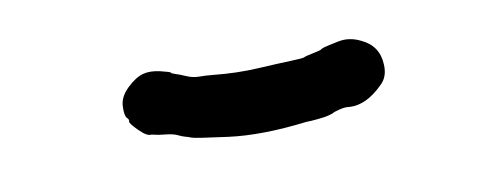

<svg xmlns="http://www.w3.org/2000/svg" viewBox="-28 -244 602 240"><g transform="rotate(-10 273.5 -124.0)"><path d="M244 -156Q273 -153 300 -154.5Q327 -156 342.5 -156.5Q358 -157 359.5 -158Q361 -159 371 -161Q381 -163 382 -164Q383 -165 386.5 -166Q390 -167 404.5 -170Q419 -173 433 -166Q455 -156 456 -132Q457 -116 447 -107Q426 -86 405 -87Q399 -88 391.5 -86Q384 -84 383.5 -83.5Q383 -83 381.5 -82.5Q380 -82 376.5 -81Q373 -80 363.5 -79Q354 -78 348 -78Q291 -71 249 -76.5Q207 -82 203.5 -83.5Q200 -85 196 -86Q192 -87 187 -89.5Q182 -92 172.5 -93Q163 -94 159 -95Q155 -96 154 -96Q149 -95 139 -105Q129 -115 130 -117Q131 -119 128 -122Q125 -125 125.5 -137Q126 -149 137 -159.5Q148 -170 157.5 -172.5Q167 -175 179.5 -172Q192 -169 192 -168Q192 -167 197 -165.5Q202 -164 210 -160.5Q218 -157 226 -157Q234 -157 244 -156Z"/></g></svg>

Font: TT2020 Style E
Style: Regular
Weight: 400
Version: Version 00.2